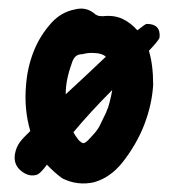

<svg xmlns="http://www.w3.org/2000/svg" viewBox="-20 -420 417 450"><path d="M324 -364Q357 -364 354 -332Q352 -325 329 -301Q339 -268 339 -221Q336 -174 318 -127.5Q300 -81 266 -38Q253 -22 237 -10.5Q221 1 201 7Q162 16 126 -2Q108 -15 90 -34Q76 -15 68 -11Q49 -4 30 -19Q11 -34 15 -59Q18 -75 26 -86Q31 -93 37.5 -99.5Q44 -106 51 -113Q36 -164 41 -220Q44 -261 58.5 -298.5Q73 -336 101 -367Q124 -392 156 -398Q183 -405 204 -386Q209 -383 213 -382.5Q217 -382 221 -382Q247 -385 266.5 -376Q286 -367 302 -349Q311 -356 316.5 -360Q322 -364 324 -364ZM173 -293Q163 -293 157.5 -288Q152 -283 149 -274Q142 -255 138 -236.5Q134 -218 134 -199Q159 -222 183 -244.5Q207 -267 228 -287Q219 -296 195 -296Q184 -296 173 -293ZM237 -181Q239 -189 240.5 -195.5Q242 -202 243 -209Q192 -158 152 -110Q157 -101 164 -92Q171 -85 175 -84.5Q179 -84 186 -91Q195 -100 203 -109.5Q211 -119 216 -130Q222 -142 228 -155Q234 -168 237 -181Z"/></svg>

Font: Delicious Handrawn
Style: Regular
Weight: 400
Designer: Agung Rohmat
Foundry: Agung Rohmat
Version: Version 1.002; ttfautohint (v1.8.4.7-5d5b);gftools[0.9.27]